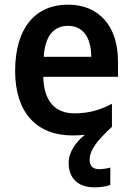

<svg xmlns="http://www.w3.org/2000/svg" viewBox="-20 -572 569 825"><path d="M365 114C365 78 390 38 461 -27V-126C407 -98 360 -85 299 -85C215 -85 168 -140 166 -242H487V-308C487 -458 407 -552 272 -552C132 -552 45 -452 45 -267C45 -89 137 10 292 10C311 10 328 9 345 7C306 38 275 81 275 128C275 192 313 233 386 233C413 233 435 229 454 223V148C443 151 424 155 405 155C381 155 365 142 365 114ZM272 -461C340 -461 372 -406 372 -328H168C173 -418 212 -461 272 -461Z"/></svg>

Font: Noto Sans Gujarati UI SemiCondensed SemiBold
Style: Regular
Weight: 600
Width: 4
Designer: Jelle Bosma - Monotype Design Team, Universal Thirst
Foundry: Monotype Imaging Inc.
Version: Version 2.106